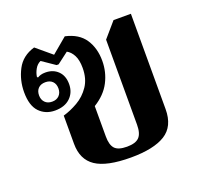

<svg xmlns="http://www.w3.org/2000/svg" viewBox="-104 -674 834 800"><g transform="rotate(-20 313.0 -273.5)"><path d="M347 11Q240 11 191.5 -21.5Q143 -54 143 -124V-249Q175 -258 208 -277Q241 -296 263 -328.5Q285 -361 285 -409Q285 -444 274 -465Q263 -486 246 -495L196 -457H187L130 -496Q114 -489 104.5 -472Q95 -455 93 -438L97 -435Q103 -439 111.5 -441.5Q120 -444 132 -444Q166 -444 187.5 -423Q209 -402 209 -365Q209 -328 184.5 -304.5Q160 -281 117 -281Q75 -281 48 -309Q21 -337 21 -397Q21 -450 45 -496Q69 -542 124 -558L192 -501L260 -558Q319 -545 345.5 -505Q372 -465 372 -409Q372 -359 349.5 -315.5Q327 -272 278 -242V-107Q278 -70 293 -53.5Q308 -37 347 -37Q385 -37 401 -53.5Q417 -70 417 -109V-486L474 -552H551V-129Q551 -53 499.5 -21Q448 11 347 11ZM118 -320Q138 -320 149.5 -332Q161 -344 161 -363Q161 -383 149.5 -394.5Q138 -406 118 -406Q98 -406 86.5 -394.5Q75 -383 75 -363Q75 -344 86.5 -332Q98 -320 118 -320Z"/></g></svg>

Font: Noto Serif Thai
Style: Bold
Weight: 700
Designer: Monotype Design Team
Foundry: Monotype Imaging Inc.
Version: Version 2.002; ttfautohint (v1.8.4.7-5d5b)